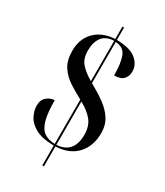

<svg xmlns="http://www.w3.org/2000/svg" viewBox="-207 -843 862 1005"><g transform="rotate(30 224.0 -340.5)"><path d="M224 -41Q152 -42 112.5 -64Q73 -86 57.5 -117.5Q42 -149 42 -178Q42 -214 64 -231.5Q86 -249 110 -249Q110 -175 121.5 -132Q133 -89 158 -70.5Q183 -52 224 -51V-319Q182 -341 144.5 -365.5Q107 -390 83.5 -426Q60 -462 60 -520Q60 -592 104 -636.5Q148 -681 224 -685V-760H234V-685Q314 -684 350.5 -654Q387 -624 387 -582Q387 -554 370.5 -535.5Q354 -517 314 -517Q314 -591 298.5 -630.5Q283 -670 234 -673V-424Q283 -397 322 -369Q361 -341 384 -305.5Q407 -270 407 -221Q407 -143 362 -94Q317 -45 234 -41V79H224ZM224 -674Q175 -672 152.5 -642Q130 -612 130 -561Q130 -512 155.5 -483.5Q181 -455 224 -430ZM234 -51Q284 -54 309.5 -84Q335 -114 335 -169Q335 -222 308.5 -254.5Q282 -287 234 -313Z"/></g></svg>

Font: Noto Serif Display ExtraCondensed SemiBold
Style: Regular
Weight: 600
Width: 2
Designer: Monotype Design Team
Foundry: Monotype Imaging Inc.
Version: Version 2.009